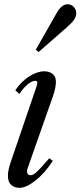

<svg xmlns="http://www.w3.org/2000/svg" viewBox="-20 -868 376 898"><path d="M71.5 10.5Q47 10.5 32 -3.5Q17 -17.5 17 -45.5Q17 -58 20.2 -74.2Q23.5 -90.5 30 -109.5L150.5 -462.5Q155.5 -477.5 154.2 -483.8Q153 -490 144 -490Q129.5 -490 109.5 -473.5Q89.5 -457 70.5 -428.5L51.5 -446Q80 -487.5 117 -511Q154 -534.5 187.5 -534.5Q211 -534.5 226.2 -522Q241.5 -509.5 241.5 -486Q241.5 -472 238 -455Q234.5 -438 228.5 -420.5L109 -80.5Q106.5 -72 106.5 -67.5Q106.5 -48.5 123.5 -48.5Q135 -48.5 152.2 -64.2Q169.5 -80 210.5 -128L227 -115.5Q188.5 -57 145.5 -23.2Q102.5 10.5 71.5 10.5ZM160.5 -624.5 147.5 -635.5 243.5 -804.5Q267.5 -848 295.5 -848Q313 -848 324.8 -836Q336.5 -824 336.5 -806Q336.5 -791.5 326.8 -776.5Q317 -761.5 294.5 -742Z"/></svg>

Font: Libre Caslon Condensed
Style: Italic
Weight: 400
Italic angle: -22.583°
Designer: Pablo Impallari, Rodrigo Fuenzalida, Katja Schimmel, Ertekin Erdin
Foundry: Pablo Impallari, Rodrigo Fuenzalida
Version: Version 2.000;gftools[0.9.33]